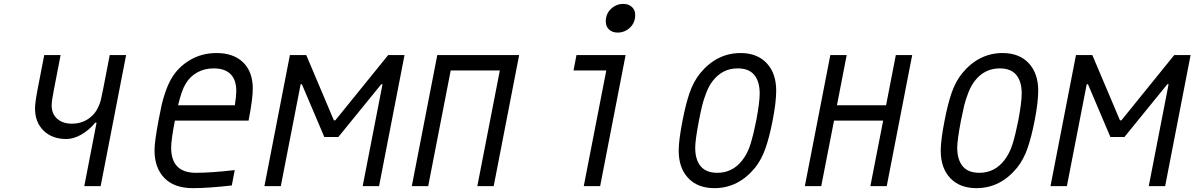

<svg xmlns="http://www.w3.org/2000/svg" viewBox="-20 -947 6078 977"><path d="M242.8 -411.5Q242.8 -367.8 270.8 -342.8Q298.8 -317.7 345.7 -317.7Q406.9 -317.7 449.2 -358.1Q466.1 -374.3 477.2 -396.5Q488.3 -418.6 492.5 -435.9Q496.7 -453.1 503.9 -488.9L538.4 -666.7H621.7L492.2 0H408.9L471.4 -322.9H464.8Q432.9 -284.5 393.6 -262Q354.2 -239.6 317.7 -239.6Q245.4 -239.6 201.8 -282.2Q158.2 -324.9 158.2 -395.2Q158.2 -423.2 170.6 -488.9L205.1 -666.7H288.4L253.9 -488.9Q242.8 -432.3 242.8 -411.5Z M1182.3 -485Q1182.3 -540.4 1153.3 -569.7Q1124.3 -599 1067.1 -599Q1020.2 -599 983.1 -578.1Q946 -557.3 924.5 -520.2Q904.9 -489.6 886.1 -411.5H1175.1Q1182.3 -459 1182.3 -485ZM850.9 -196Q850.9 -67.7 976.6 -67.7Q1052.7 -67.7 1174.5 -81.4L1159.5 -3.3Q1039.1 10.4 961.6 10.4Q866.5 10.4 816.4 -41.3Q766.3 -93.1 766.3 -182.3Q766.3 -225.9 786.5 -333.3Q796.2 -384.8 802.7 -413.7Q809.2 -442.7 822.3 -480.5Q835.3 -518.2 851.6 -546.2Q884.8 -604.2 945.3 -640.6Q1005.9 -677.1 1082 -677.1Q1168 -677.1 1217.1 -629.6Q1266.3 -582 1266.3 -495.4Q1266.3 -443.4 1244.8 -333.3H869.8Q850.9 -233.7 850.9 -196Z M1408.9 0H1325.5L1455.1 -666.7H1538.4L1679 -334.6H1686.2L1955.1 -666.7H2038.4L1908.9 0H1825.5L1926.4 -518.2H1919.9L1701.8 -250H1630.2L1516.3 -518.2H1509.8Z M2205.1 -666.7H2621.7L2492.2 0H2408.9L2523.4 -588.5H2273.4L2158.9 0H2075.5Z M3062.5 -837.9Q3062.5 -877 3089.2 -902Q3115.9 -927.1 3151.7 -927.1Q3179 -927.1 3195.6 -911.5Q3212.2 -895.8 3212.2 -870.4Q3212.2 -831.4 3185.5 -806.3Q3158.9 -781.2 3123 -781.2Q3095.7 -781.2 3079.1 -796.9Q3062.5 -812.5 3062.5 -837.9ZM2950.5 0 3065.1 -588.5H2898.4L2913.4 -666.7H3163.4L3033.9 0Z M3615.2 10.4Q3530.6 10.4 3482.1 -40.7Q3433.6 -91.8 3433.6 -181Q3433.6 -233.1 3453.1 -333.3Q3469.4 -417.3 3488.9 -474.3Q3508.5 -531.2 3541.7 -572.9Q3627 -677.1 3748.7 -677.1Q3832.7 -677.1 3881.2 -625.7Q3929.7 -574.2 3929.7 -485.7Q3929.7 -426.4 3911.5 -333.3Q3895.2 -250 3875.3 -192.7Q3855.5 -135.4 3822.3 -93.8Q3737 10.4 3615.2 10.4ZM3845.7 -471.4Q3845.7 -531.9 3818.4 -565.4Q3791 -599 3733.7 -599Q3656.2 -599 3606.8 -535.2Q3587.9 -511.1 3573.9 -474.9Q3559.9 -438.8 3553.1 -410.5Q3546.2 -382.2 3536.5 -333.3Q3517.6 -233.7 3517.6 -195.3Q3517.6 -134.8 3545.2 -101.2Q3572.9 -67.7 3630.2 -67.7Q3707.7 -67.7 3757.2 -131.5Q3783.9 -165.4 3798.8 -213.2Q3813.8 -261.1 3828.1 -333.3Q3845.7 -426.4 3845.7 -471.4Z M4205.1 -666.7H4288.4L4238.9 -411.5H4488.9L4538.4 -666.7H4621.7L4492.2 0H4408.9L4474 -333.3H4224L4158.9 0H4075.5Z M4948.6 10.4Q4863.9 10.4 4815.4 -40.7Q4766.9 -91.8 4766.9 -181Q4766.9 -233.1 4786.5 -333.3Q4802.7 -417.3 4822.3 -474.3Q4841.8 -531.2 4875 -572.9Q4960.3 -677.1 5082 -677.1Q5166 -677.1 5214.5 -625.7Q5263 -574.2 5263 -485.7Q5263 -426.4 5244.8 -333.3Q5228.5 -250 5208.7 -192.7Q5188.8 -135.4 5155.6 -93.8Q5070.3 10.4 4948.6 10.4ZM5179 -471.4Q5179 -531.9 5151.7 -565.4Q5124.3 -599 5067.1 -599Q4989.6 -599 4940.1 -535.2Q4921.2 -511.1 4907.2 -474.9Q4893.2 -438.8 4886.4 -410.5Q4879.6 -382.2 4869.8 -333.3Q4850.9 -233.7 4850.9 -195.3Q4850.9 -134.8 4878.6 -101.2Q4906.2 -67.7 4963.5 -67.7Q5041 -67.7 5090.5 -131.5Q5117.2 -165.4 5132.2 -213.2Q5147.1 -261.1 5161.5 -333.3Q5179 -426.4 5179 -471.4Z M5408.9 0H5325.5L5455.1 -666.7H5538.4L5679 -334.6H5686.2L5955.1 -666.7H6038.4L5908.9 0H5825.5L5926.4 -518.2H5919.9L5701.8 -250H5630.2L5516.3 -518.2H5509.8Z"/></svg>

Font: Monoid
Style: Italic
Weight: 400
Width: 4
Italic angle: -11°
Monospace: yes
Version: Version 0.61